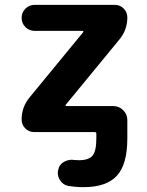

<svg xmlns="http://www.w3.org/2000/svg" viewBox="-20 -566 608 793"><path d="M323.2 -432.6Q325.2 -434.6 324.2 -436.5Q323.2 -438.5 320.3 -438.5H123Q100.6 -438.5 85 -454.1Q69.3 -469.7 69.3 -492.2Q69.3 -514.6 85 -530.3Q100.6 -545.9 123 -545.9H454.1Q475.6 -545.9 490.7 -530.8Q505.9 -515.6 505.9 -494.1Q505.9 -442.4 472.7 -402.3L252 -133.8Q250 -131.8 251 -129.9Q252 -127.9 253.9 -127.9H448.2Q471.7 -127.9 488.8 -110.8Q505.9 -93.8 505.9 -70.3V-26.4V5.9Q505.9 113.3 462.4 160.2Q418.9 207 325.2 207Q293.9 207 262.7 202.1Q240.2 198.2 227.5 177.7Q218.8 164.1 218.8 147.5Q218.8 141.6 220.7 134.8Q224.6 113.3 244.1 102.5Q259.8 93.8 277.3 93.8Q281.2 93.8 286.1 94.7Q295.9 95.7 305.7 95.7Q346.7 95.7 362.3 76.7Q377.9 57.6 377.9 5.9V-13.7Q377.9 -20.5 371.1 -20.5H121.1Q99.6 -20.5 84.5 -35.6Q69.3 -50.8 69.3 -72.3Q69.3 -124 102.5 -164.1Z"/></svg>

Font: Gen Jyuu Gothic Bold
Style: Bold
Weight: 700
Designer: [Source Han Sans]
Ryoko NISHIZUKA  (kana & ideographs); Paul D. Hunt (Latin, Greek & Cyrillic); Wenlong ZHANG  (bopomofo
Version: Version 1.002.20150607